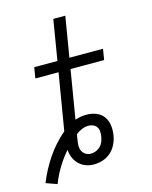

<svg xmlns="http://www.w3.org/2000/svg" viewBox="-129 -812 747 944"><g transform="rotate(-15 244.5 -340.0)"><path d="M45 55 -11 35Q14 -28 52.5 -85Q91 -142 144 -187L192 -475H74L83 -530H201L235 -735H296L262 -530H433L424 -475H253L212 -228Q226 -233 241 -235.5Q256 -238 270 -238Q296 -238 319 -229Q342 -220 356 -201Q370 -182 373.5 -157Q377 -132 373 -107Q371 -92 365.5 -77Q360 -62 351.5 -48Q343 -34 330.5 -23Q318 -12 303.5 -5Q289 2 273.5 5Q258 8 242 8Q228 8 214 4.5Q200 1 188.5 -5.5Q177 -12 167.5 -21.5Q158 -31 151 -43Q144 -55 140.5 -68Q137 -81 136 -95Q107 -62 84 -24Q61 14 45 55ZM242 -47Q255 -47 268 -52Q281 -57 291 -67Q301 -77 306 -89.5Q311 -102 313 -115Q315 -128 314.5 -140.5Q314 -153 307.5 -163Q301 -173 289.5 -178Q278 -183 266 -183Q249 -183 232 -176Q215 -169 201 -158Q199 -151 198 -144Q197 -137 196 -130Q193 -115 193 -100.5Q193 -86 198.5 -74Q204 -62 216 -54.5Q228 -47 242 -47Z"/></g></svg>

Font: Iosevka Slab Light Oblique
Style: Regular
Weight: 300
Italic angle: -9°
Monospace: yes
Designer: Belleve Invis
Foundry: Belleve Invis
Version: Version 11.1.1; ttfautohint (v1.8.3)